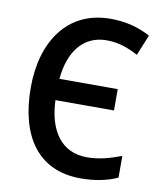

<svg xmlns="http://www.w3.org/2000/svg" viewBox="-83 -792 732 869"><g transform="rotate(10 283.5 -357.5)"><path d="M355 -626C410 -626 455 -609 500 -585L539 -680C485 -709 426 -725 355 -725C159 -725 53 -569 53 -357C53 -132 151 10 346 10C411 10 465 -1 515 -23V-123C464 -104 415 -89 358 -89C239 -89 178 -181 173 -319H442V-417H174C185 -540 245 -626 355 -626Z"/></g></svg>

Font: Noto Sans UI SemiCondensed Medium
Style: Regular
Weight: 500
Width: 4
Designer: Monotype Design Team
Foundry: Monotype Imaging Inc.
Version: Version 1.901